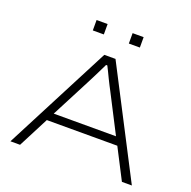

<svg xmlns="http://www.w3.org/2000/svg" viewBox="-148 -1015 1158 1162"><g transform="rotate(20 431.0 -434.0)"><path d="M40 0 395 -686H467L822 0H758L657 -196H203L102 0ZM229 -247H630L504 -492Q497 -505 488 -522.5Q479 -540 469.5 -559.5Q460 -579 451 -598Q442 -617 434 -632H426Q415 -609 401 -581Q387 -553 375 -529Q363 -505 356 -492ZM279 -801V-868H350V-801ZM511 -801V-868H582V-801Z"/></g></svg>

Font: Archivo Expanded Thin
Style: Regular
Weight: 250
Width: 7
Designer: Hector Gatti
Foundry: Omnibus-Type
Version: Version 2.001